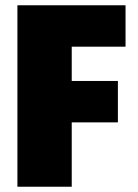

<svg xmlns="http://www.w3.org/2000/svg" viewBox="-20 -708 523 728"><path d="M46 0V-688H456V-531H252V-401H427V-244H252V0Z"/></svg>

Font: Saira SemiCondensed Black
Style: Regular
Weight: 900
Width: 4
Designer: Hector Gatti with collaboration of the Omnibus-Type team
Foundry: Omnibus-Type
Version: Version 1.101